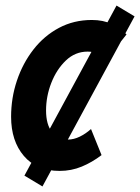

<svg xmlns="http://www.w3.org/2000/svg" viewBox="-20 -605 505 692"><path d="M20 -184Q20 -252 41 -314.5Q62 -377 100.5 -426.5Q139 -476 192.5 -504.5Q246 -533 311 -533Q352 -533 382.5 -518.5Q413 -504 436 -481L362 -387Q336 -419 296 -419Q251 -419 217.5 -387Q184 -355 165 -306.5Q146 -258 146 -207Q146 -156 167.5 -129Q189 -102 225 -102Q246 -102 267.5 -112.5Q289 -123 308 -140L346 -46Q312 -20 274.5 -4.5Q237 11 195 11Q112 11 66 -43Q20 -97 20 -184ZM400 -585 465 -546 133 67 68 28Z"/></svg>

Font: Radio Canada Condensed SemiBold
Style: Italic
Weight: 600
Width: 3
Italic angle: -12°
Designer: Charles Daoud, Etienne Aubert Bonn, Alexandre Saumier Demers, Jacques Le Bailly
Foundry: Radio-Canada
Version: Version 2.104; ttfautohint (v1.8.4.7-5d5b);gftools[0.9.28.de